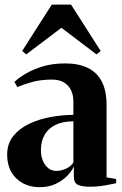

<svg xmlns="http://www.w3.org/2000/svg" viewBox="-20 -788 522 819"><path d="M149 10.5Q109 10.5 77.5 -6.5Q46 -23.5 28.2 -54.5Q10.5 -85.5 10.5 -128Q10.5 -175.5 37 -208.2Q63.5 -241 106.2 -260.8Q149 -280.5 198.2 -289.2Q247.5 -298 293 -298V-356Q293 -382.5 283 -403.2Q273 -424 253 -436.2Q233 -448.5 201.5 -448.5Q153.5 -448.5 115.5 -437.8Q77.5 -427 54 -416.5L41.5 -438.5Q59 -455.5 89.2 -473.5Q119.5 -491.5 161.8 -504.5Q204 -517.5 258.5 -517.5Q314 -517.5 353.2 -499Q392.5 -480.5 413.5 -441.5Q434.5 -402.5 434.5 -340V-31.5L475.5 -24.5V-6.5Q465 -4.5 447.2 -0.8Q429.5 3 408 5.8Q386.5 8.5 363.5 8.5Q331.5 8.5 313.2 0.8Q295 -7 295 -34.5V-78.5Q287 -59 267 -38.2Q247 -17.5 217.2 -3.5Q187.5 10.5 149 10.5ZM219.5 -59Q240 -59 260.2 -67.8Q280.5 -76.5 293 -94.5V-270.5Q247.5 -270.5 216.5 -255.2Q185.5 -240 170 -212.5Q154.5 -185 154.5 -148.5Q154.5 -122.5 163 -102.2Q171.5 -82 186.2 -70.5Q201 -59 219.5 -59ZM92 -556 74.5 -570.5 201 -768.5H283L409.5 -570.5L391.5 -556L242 -669.5Z"/></svg>

Font: Merriweather 144pt
Style: Bold
Weight: 700
Version: Version 2.100